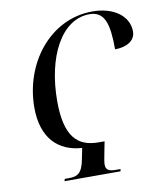

<svg xmlns="http://www.w3.org/2000/svg" viewBox="-82 -794 725 861"><g transform="rotate(-10 280.5 -364.0)"><path d="M142 0H397L399 -10H382C349 -10 332 -15 332 -42C332 -54 336 -72 341 -99L350 -145H323C227 -145 172 -197 172 -359C172 -559 253 -718 382 -718C451 -718 468 -659 468 -543C521 -543 561 -566 561 -608C561 -680 492 -728 397 -728C204 -728 66 -550 66 -348C66 -209 138 -140 246 -133L236 -84C224 -19 202 -10 162 -10H145Z"/></g></svg>

Font: Noto Serif Display ExtraCondensed Medium
Style: Italic
Weight: 500
Width: 2
Italic angle: -12°
Designer: Monotype Design Team
Foundry: Monotype Imaging Inc.
Version: Version 2.009